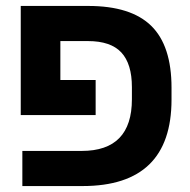

<svg xmlns="http://www.w3.org/2000/svg" viewBox="-20 -626 640 646"><path d="M423.8 -333Q423.8 -411.1 388.2 -449.5Q352.5 -487.8 275.9 -487.8H183.1V-356.9H301.8V-238.8H49.8V-606H276.9Q420.4 -606 488.8 -539.1Q557.1 -472.2 557.1 -331.1V-291Q557.1 0 257.8 0H55.2V-118.2H254.9Q423.8 -118.2 423.8 -292Z"/></svg>

Font: Cousine
Style: Bold
Weight: 700
Monospace: yes
Designer: Steve Matteson
Foundry: Ascender Corporation
Version: Version 1.20